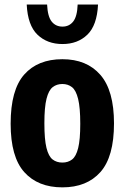

<svg xmlns="http://www.w3.org/2000/svg" viewBox="-20 -817 551 848"><path d="M255.5 10.5Q147.5 10.5 87.2 -56.8Q27 -124 27 -270.5Q27 -420 87 -487.8Q147 -555.5 255.5 -555.5Q363 -555.5 423.2 -486.5Q483.5 -417.5 483.5 -272Q483.5 -124.5 423.5 -57Q363.5 10.5 255.5 10.5ZM255.5 -99Q280.5 -99 298.2 -112.5Q316 -126 325.2 -163Q334.5 -200 334.5 -270Q334.5 -342 325 -380.2Q315.5 -418.5 297.8 -432.2Q280 -446 255.5 -446Q230.5 -446 212.8 -432.2Q195 -418.5 185.5 -381Q176 -343.5 176 -272.5Q176 -201.5 185.2 -164Q194.5 -126.5 212.2 -112.8Q230 -99 255.5 -99ZM256 -622.5Q188.5 -622.5 145.5 -663.8Q102.5 -705 98 -797H188Q190.5 -744 208.2 -721.8Q226 -699.5 256 -699.5Q285.5 -699.5 303.2 -721.8Q321 -744 323 -797H413Q408.5 -705 365.8 -663.8Q323 -622.5 256 -622.5Z"/></svg>

Font: Encode Sans Condensed Condensed
Style: Bold
Weight: 700
Width: 3
Designer: Multiple Designers
Foundry: Impallari Type
Version: Version 3.000; ttfautohint (v1.8.3) -l 8 -r 50 -G 200 -x 14 